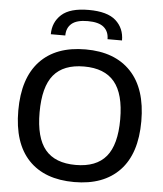

<svg xmlns="http://www.w3.org/2000/svg" viewBox="-63 -1031 931 1096"><g transform="rotate(5 402.5 -483.0)"><path d="M403 10Q233 10 141.5 -86.5Q50 -183 50 -369Q50 -555 141.5 -652.5Q233 -750 403 -750Q571 -750 663 -652.5Q755 -555 755 -369Q755 -183 663 -86.5Q571 10 403 10ZM403 -88Q521 -88 577.5 -156Q634 -224 634 -369Q634 -515 577 -583.5Q520 -652 403 -652Q285 -652 228.5 -584Q172 -516 172 -369Q172 -224 228.5 -156Q285 -88 403 -88ZM522 -819Q522 -863 493 -887.5Q464 -912 401 -912Q338 -912 309 -887.5Q280 -863 280 -819H197Q197 -888 245.5 -932Q294 -976 401 -976Q508 -976 556.5 -932.5Q605 -889 605 -819Z"/></g></svg>

Font: Encode Sans Wide
Style: Medium
Weight: 500
Designer: Pablo Impallari, Andres Torresi
Foundry: Pablo Impallari, Andres Torresi
Version: Version 1.000; ttfautohint (v1.00) -l 8 -r 50 -G 200 -x 14 -